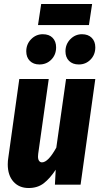

<svg xmlns="http://www.w3.org/2000/svg" viewBox="-20 -928 505 965"><path d="M19 -102Q19 -119 22 -137L77 -531H225L172 -155Q171 -150 171 -141Q171 -127 176.5 -119.5Q182 -112 191 -112Q222 -112 263 -186L312 -531H459L385 0H256L260 -75Q231 -31 200 -7Q169 17 124 17Q76 17 47.5 -15Q19 -47 19 -102ZM112 -670Q112 -706 136.5 -731Q161 -756 195 -756Q227 -756 244.5 -738Q262 -720 262 -690Q262 -653 238 -628.5Q214 -604 178 -604Q148 -604 130 -622Q112 -640 112 -670ZM309 -670Q309 -706 333.5 -731Q358 -756 392 -756Q423 -756 441 -738Q459 -720 459 -690Q459 -653 435 -628.5Q411 -604 376 -604Q345 -604 327 -622Q309 -640 309 -670ZM427 -802H171L187 -908H443Z"/></svg>

Font: Fira Sans Extra Condensed
Style: Bold Italic
Weight: 700
Width: 3
Italic angle: -8°
Designer: Carrois Corporate & Edenspiekermann AG
Foundry: Carrois Corporate GbR & Edenspiekermann AG
Version: Version 4.203